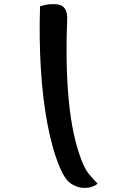

<svg xmlns="http://www.w3.org/2000/svg" viewBox="-20 -784 640 940"><path d="M176 -753Q192 -758 207 -761Q222 -764 242 -764Q281 -764 296 -744Q311 -724 309 -686Q300 -470 316.5 -294.5Q333 -119 379 0Q396 45 417 70Q438 95 458 115Q433 136 394 136Q360 136 329 116Q298 96 273 36Q236 -52 212.5 -176Q189 -300 180 -447.5Q171 -595 176 -753Z"/></svg>

Font: Recursive Sn Csl St SmB
Style: Italic
Weight: 600
Italic angle: -15°
Version: Version 1.079;hotconv 1.0.112;makeotfexe 2.5.65598; ttfautoh